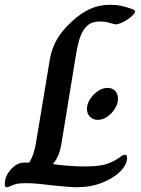

<svg xmlns="http://www.w3.org/2000/svg" viewBox="-65 -784 591 804"><path d="M-45 -12Q-45 -46 -19.5 -74.5Q6 -103 35 -103H57Q79 -135 89 -206L144 -537Q152 -582 174 -620Q196 -658 236 -694Q272 -728 311 -746Q350 -764 397 -764Q420 -764 438 -760.5Q456 -757 477 -750Q501 -742 501 -737Q501 -729 486 -715.5Q471 -702 451 -692Q431 -682 419 -682Q414 -682 395 -688Q376 -694 355 -694Q323 -694 306 -681Q286 -666 274 -637.5Q262 -609 253 -554L192 -181Q183 -127 157 -98V-97Q181 -93 219.5 -90Q258 -87 289 -87Q347 -87 377.5 -96Q408 -105 438 -126Q448 -136 459 -136Q467 -136 467 -122Q467 -95 439 -66.5Q411 -38 363 -19Q315 0 257 0Q228 0 152 -8Q82 -17 43 -17Q17 -17 3 -13.5Q-11 -10 -21 -5Q-31 0 -36 0Q-41 0 -43 -2.5Q-45 -5 -45 -12ZM299 -328Q299 -348 312 -368.5Q325 -389 345 -402.5Q365 -416 385 -416Q405 -416 417 -403.5Q429 -391 429 -370Q429 -350 416.5 -329.5Q404 -309 384.5 -295.5Q365 -282 344 -282Q325 -282 312 -295Q299 -308 299 -328Z"/></svg>

Font: Charm
Style: Bold
Weight: 700
Designer: Katatrad Aksorn Co.,Ltd.
Foundry: Cadson Demak Co.,Ltd.
Version: Version 1.001